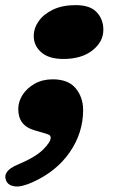

<svg xmlns="http://www.w3.org/2000/svg" viewBox="-40 -502 446 731"><path d="M91 -6Q29.5 -23.5 29.5 -87Q29.5 -115 46 -140.8Q62.5 -166.5 92 -183.2Q121.5 -200 160.5 -200Q220 -200 248.2 -165.8Q276.5 -131.5 276.5 -83Q276.5 3.5 225.8 77.2Q175 151 83.5 192Q41 211 16 207.5Q-9 204 -16.5 186Q-32 149.5 27 125Q95 96.5 124 67.5Q153 38.5 153 23Q153 14.5 146.5 11.2Q140 8 124 3.5ZM201.5 -277.5Q146 -277.5 117.2 -302.8Q88.5 -328 88.5 -364.5Q88.5 -395 107.5 -421.8Q126.5 -448.5 162.2 -465.5Q198 -482.5 248 -482.5Q303 -482.5 328.2 -455.5Q353.5 -428.5 353.5 -388.5Q353.5 -343 312 -310.2Q270.5 -277.5 201.5 -277.5Z"/></svg>

Font: Fraunces 9pt SuperSoft Black
Style: Italic
Weight: 900
Italic angle: -16°
Version: Version 1.000;[0bf87f6ff]